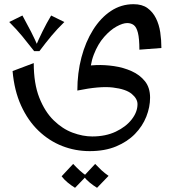

<svg xmlns="http://www.w3.org/2000/svg" viewBox="-20 -411 850 916"><path d="M408 310Q339 310 276.5 285.5Q214 261 163.5 212.5Q113 164 80.5 92.5Q48 21 40 -72L141 -110Q141 -12 167.5 55Q194 122 236 163Q278 204 326.5 222Q375 240 420 240Q484 240 532.5 217Q581 194 608.5 158.5Q636 123 636 86Q636 60 608.5 37Q581 14 518.5 6.5Q456 -1 349 21L371 -94Q398 -99 439 -100.5Q480 -102 524.5 -95.5Q569 -89 608 -71.5Q647 -54 671.5 -23.5Q696 7 696 55Q696 100 678 145.5Q660 191 624 228Q588 265 534 287.5Q480 310 408 310ZM349 21Q349 -63 368.5 -137Q388 -211 424 -268.5Q460 -326 509 -358.5Q558 -391 617 -391Q658 -391 683.5 -372.5Q709 -354 724 -324Q739 -294 744.5 -257Q750 -220 750 -182L645 -174Q645 -227 638 -254.5Q631 -282 618 -291.5Q605 -301 587 -301Q566 -301 536 -284.5Q506 -268 476.5 -234.5Q447 -201 427.5 -150.5Q408 -100 408 -33ZM338 485Q320 474 303 460Q286 446 274 430L329 371Q344 387 359 401Q374 415 393 428ZM443 485Q425 474 408 460Q391 446 379 430L434 371Q449 387 464 401Q479 415 498 428ZM87 -337Q109 -297 128 -260Q147 -223 163 -185L143 -167Q111 -208 85.5 -239Q60 -270 24 -306ZM224 -337 287 -306Q253 -273 225.5 -240Q198 -207 168 -167H143L148 -185Q164 -223 183 -261.5Q202 -300 224 -337Z"/></svg>

Font: Marhey Light Light
Style: Regular
Weight: 300
Version: Version 1.000